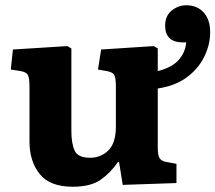

<svg xmlns="http://www.w3.org/2000/svg" viewBox="-20 -695 818 729"><path d="M256 14Q169 14 130.5 -34.5Q92 -83 92 -157V-363Q92 -397 86.5 -409Q81 -421 59 -425L21 -431L29 -507L236 -520L251 -511V-198Q251 -150 263.5 -123Q276 -96 322 -96Q363 -96 391.5 -124Q420 -152 420 -215V-364Q420 -399 414 -410Q408 -421 386 -425L352 -431L364 -507L564 -520L579 -511V-425Q634 -439 659 -468Q684 -497 687 -534H675Q640 -534 623.5 -550.5Q607 -567 607 -597Q607 -635 632 -655Q657 -675 687 -675Q729 -675 753.5 -647.5Q778 -620 778 -573Q778 -526 756 -480.5Q734 -435 690 -402Q646 -369 579 -359V-135Q579 -106 585.5 -95Q592 -84 611 -80L650 -73V0L446 7L432 -80H428Q399 -38 361.5 -12Q324 14 256 14Z"/></svg>

Font: Literata
Style: Bold
Weight: 700
Designer: Latin by Veronika Burian and Jose Scaglione. Greek by Irene Vlachou. Cyrillic by Vera Evstafieva.
Foundry: TypeTogether
Version: Version 3.103; ttfautohint (v1.8.4.7-5d5b);gftools[0.9.29]